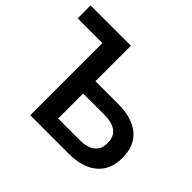

<svg xmlns="http://www.w3.org/2000/svg" viewBox="-160 -915 1125 1125"><g transform="rotate(45 403.0 -352.5)"><path d="M210 0V-598H5V-705H339V-411H529Q642 -411 705.5 -359Q769 -307 769 -206Q769 -106 705.5 -53Q642 0 529 0ZM339 -102H514Q646 -102 646 -206Q646 -309 514 -309H339Z"/></g></svg>

Font: Nunito Sans
Style: Bold
Weight: 700
Designer: Vernon Adams
Foundry: Vernon Adams
Version: Version 3.101; ttfautohint (v1.8.4.7-5d5b);gftools[0.9.27]